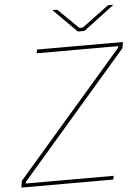

<svg xmlns="http://www.w3.org/2000/svg" viewBox="-60 -941 714 987"><g transform="rotate(-5 297.5 -447.5)"><path d="M10 0H484L488 -19H34L36 -28L590 -669L595 -700H152L148 -681H569L567 -672L15 -34ZM369 -774H403L563 -895H535L396 -792H378L273 -895H248Z"/></g></svg>

Font: Fixel Display 20240404 Thin
Style: Italic
Weight: 100
Italic angle: -10°
Designer: AlfaBravo + MacPaw
Foundry: Kyrylo Tkachov, Marchela Mozhyna, Serhii Makarenko, Maria Weinstein, Zakhar Kryvoshyya
Version: Version 1.211;Glyphs 3.2 (3225)